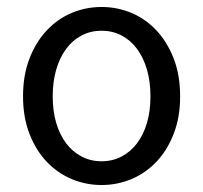

<svg xmlns="http://www.w3.org/2000/svg" viewBox="-20 -518 582 550"><path d="M271 12Q226 12 185.5 -5Q145 -22 114 -54.5Q83 -87 64.5 -134.5Q46 -182 46 -242Q46 -303 64.5 -350.5Q83 -398 114 -431Q145 -464 185.5 -481Q226 -498 271 -498Q316 -498 356.5 -481Q397 -464 428 -431Q459 -398 477.5 -350.5Q496 -303 496 -242Q496 -182 477.5 -134.5Q459 -87 428 -54.5Q397 -22 356.5 -5Q316 12 271 12ZM271 -56Q302 -56 328 -69.5Q354 -83 372.5 -107.5Q391 -132 401 -166Q411 -200 411 -242Q411 -284 401 -318.5Q391 -353 372.5 -378Q354 -403 328 -416.5Q302 -430 271 -430Q240 -430 214 -416.5Q188 -403 169.5 -378Q151 -353 141 -318.5Q131 -284 131 -242Q131 -200 141 -166Q151 -132 169.5 -107.5Q188 -83 214 -69.5Q240 -56 271 -56Z"/></svg>

Font: Source Sans Pro
Style: Regular
Weight: 400
Designer: Paul D. Hunt
Foundry: Adobe Systems Incorporated
Version: Version 2.021;PS 2.000;hotconv 1.0.86;makeotf.lib2.5.63406